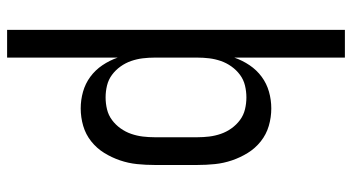

<svg xmlns="http://www.w3.org/2000/svg" viewBox="-245 -530 990 540"><g transform="rotate(90 250.0 -260.0)"><path d="M64 215V-735H142V-424Q150 -447 163.5 -467Q177 -487 196 -501Q215 -515 238 -521.5Q261 -528 285 -528Q310 -528 334 -521Q358 -514 377.5 -498.5Q397 -483 410 -462Q423 -441 431 -417.5Q439 -394 441.5 -369.5Q444 -345 444 -320V-200Q444 -175 441.5 -150.5Q439 -126 431 -102.5Q423 -79 410 -58Q397 -37 377.5 -21.5Q358 -6 334 1Q310 8 285 8Q261 8 238 1.5Q215 -5 196 -19Q177 -33 163.5 -53Q150 -73 142 -96V215ZM254 -62Q271 -62 287.5 -66Q304 -70 317.5 -80Q331 -90 341 -104Q351 -118 356.5 -134Q362 -150 364 -166.5Q366 -183 366 -200V-320Q366 -337 364 -353.5Q362 -370 356.5 -386Q351 -402 341 -416Q331 -430 317.5 -440Q304 -450 287.5 -454Q271 -458 254 -458Q237 -458 220.5 -454Q204 -450 190.5 -440Q177 -430 167 -416Q157 -402 151.5 -386Q146 -370 144 -353.5Q142 -337 142 -320V-200Q142 -183 144 -166.5Q146 -150 151.5 -134Q157 -118 167 -104Q177 -90 190.5 -80Q204 -70 220.5 -66Q237 -62 254 -62Z"/></g></svg>

Font: HulyMono
Style: Regular
Weight: 400
Monospace: yes
Designer: Belleve Invis
Foundry: Belleve Invis
Version: Version 33.2.5; ttfautohint (v1.8.4)